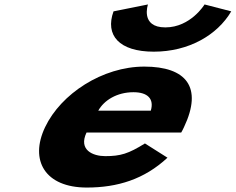

<svg xmlns="http://www.w3.org/2000/svg" viewBox="-20 -827 1058 862"><path d="M898.4 -807C898.4 -807 836.1 -704 722.3 -704C608.6 -704 644.3 -807 644.3 -807L489.7 -776C450.8 -669 514.4 -595 670.5 -595C826.6 -595 955.4 -669 1018.2 -776ZM793.6 -232C797.4 -238 802.7 -249 806 -256C891.6 -436 816.3 -528 627.8 -528C440.2 -528 253.7 -406 182.4 -256C111.6 -107 182.1 15 369.6 15C507.5 15 627.7 -22 731.9 -119L630.7 -183C556.8 -137 521.3 -126 452.4 -126C397.9 -126 330.9 -153 368.5 -232ZM421.1 -330C447.1 -377 505.3 -413 579.1 -413C642.1 -413 673 -384 657 -330Z"/></svg>

Font: Hussar
Style: BdSuprExtOblFive
Weight: 700
Foundry: Cannot Into Space Fonts
Version: Version 2.00